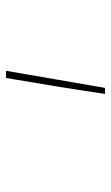

<svg xmlns="http://www.w3.org/2000/svg" viewBox="115 -927 370 640"><g transform="rotate(-90 300.0 -607.0)"><path d="M307 -442Q319 -524 332.5 -606.5Q346 -689 360 -772H384Q370 -689 355.5 -606.5Q341 -524 327 -442Z"/></g></svg>

Font: Iosevka Thin Extended Oblique
Style: Regular
Weight: 100
Width: 7
Italic angle: -9°
Monospace: yes
Designer: Belleve Invis
Foundry: Belleve Invis
Version: Version 32.5.0; ttfautohint (v1.8.4)